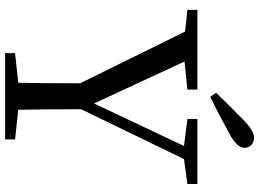

<svg xmlns="http://www.w3.org/2000/svg" viewBox="-148 -840 989 732"><g transform="rotate(90 346.0 -474.5)"><path d="M183 0V-38L296 -50Q298 -120 298 -286L101 -686L18 -695V-733H322V-695L215 -684L375 -339L537 -682L434 -695V-733H682V-695L587 -682L397 -290Q397 -122 399 -50L512 -38V0ZM350 -782 334 -804Q380 -852 437 -908Q479 -949 505 -949Q522 -949 533 -939Q544 -929 544 -913Q544 -883 488 -854Q410 -811 350 -782Z"/></g></svg>

Font: GenRyuMin TW M
Style: Regular
Weight: 500
Version: Version 1.501;PS 1;hotconv 16.6.51;makeotf.lib2.5.65220